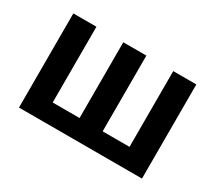

<svg xmlns="http://www.w3.org/2000/svg" viewBox="-102 -722 1034 922"><g transform="rotate(30 415.0 -261.0)"><path d="M74 -522H202V-102H351V-522H479V-102H628V-522H756V0H74Z"/></g></svg>

Font: IBM Plex Sans SmBld
Style: Regular
Weight: 600
Designer: Mike Abbink, Paul van der Laan, Pieter van Rosmalen
Foundry: Bold Monday
Version: Version 3.005